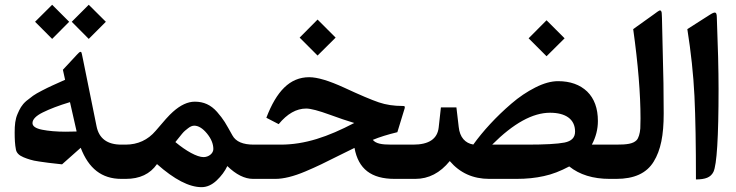

<svg xmlns="http://www.w3.org/2000/svg" viewBox="-20 -750 3087 805"><path d="M280.8 -658.7 352.1 -586.9 423.8 -658.7 352.1 -730ZM127 -658.7 198.7 -586.9 270 -658.7 198.7 -730ZM255.4 -197.8C216.8 -197.8 183.6 -200.7 156.7 -206.1C129.9 -211.4 116.2 -220.7 116.2 -233.9C116.2 -249.5 130.9 -264.6 159.7 -278.8C188.5 -293 226.1 -307.6 273.4 -321.8L301.3 -198.7C281.2 -198.2 265.6 -197.8 255.4 -197.8ZM498.5 0C506.8 0 510.7 -20 510.7 -60.5V-96.2C510.7 -127.9 506.8 -143.6 498.5 -143.6H488.8C429.7 -143.6 395 -169.4 384.8 -220.7L327.6 -502.9C324.2 -521 321.8 -530.8 320.3 -531.7C318.8 -532.2 317.9 -532.7 317.4 -532.7C314.5 -532.7 309.1 -528.3 301.8 -520C299.8 -517.6 298.3 -516.1 296.9 -514.6L243.7 -457.5L252.9 -415.5C230 -405.3 212.4 -397.5 199.7 -391.6C186.5 -385.7 171.9 -378.4 155.8 -370.1C139.6 -361.8 127 -354.5 118.7 -348.6C109.9 -342.3 100.6 -335 90.3 -326.7C70.3 -309.1 63 -293.9 53.7 -272.5C43.9 -250.5 41.5 -226.1 41.5 -194.8C41.5 -167.5 42.5 -144.5 46.9 -122.1C48.3 -115.7 51.3 -109.9 56.6 -104.5C66.4 -93.8 89.4 -85.9 106.9 -80.6C115.7 -77.6 128.4 -75.2 144.5 -72.8C160.6 -70.3 173.3 -68.8 183.1 -67.4C192.9 -65.9 207.5 -64.5 226.6 -62.5C232.9 -62 237.3 -61.5 240.2 -61L318.4 -130.4C351.6 -43.9 406.2 0 488.8 0Z M715.3 -154.3C715.8 -154.8 718.3 -157.7 722.7 -163.6C731.4 -174.8 733.4 -177.2 743.2 -189C752.4 -200.2 758.8 -204.6 768.6 -212.4C777.8 -219.7 786.6 -223.1 794.4 -223.1C811.5 -223.1 829.6 -212.4 847.7 -190.4C865.7 -168.5 874.5 -146.5 874.5 -125C874.5 -106.9 855 -91.3 833.5 -91.3C805.7 -91.3 759.8 -117.2 715.3 -154.3ZM493.7 -143.6C475.6 -143.6 466.8 -124.5 466.8 -86.4V-70.3C466.8 -23.4 475.6 0 493.7 0H507.3C565.9 0 609.4 -20.5 638.2 -62C710.9 2.4 772.9 34.7 825.2 34.7C847.2 34.7 868.2 25.4 888.2 6.8C908.2 -12.2 922.9 -32.2 933.1 -53.7C969.7 -18.1 1005.9 0 1041 0H1052.7C1061 0 1064.9 -20 1064.9 -60.5V-86.4C1064.9 -124.5 1061 -143.6 1052.7 -143.6H1043.9C998.5 -143.6 968.8 -156.2 954.6 -182.1C941.4 -206.1 930.7 -224.6 922.4 -238.3C914.1 -251.5 903.3 -265.6 890.1 -280.8C863.8 -310.5 834 -323.7 796.9 -323.7C767.1 -323.7 736.8 -309.6 705.1 -281.2C689.9 -268.1 666 -241.2 632.8 -201.7C600.1 -163.1 557.6 -143.6 506.3 -143.6Z M1236.3 -592.3 1311.5 -517.1 1387.2 -592.3 1311.5 -668ZM1148.4 -229.5C1184.1 -272.9 1222.7 -294.9 1263.7 -294.9C1282.7 -294.9 1315.9 -286.1 1362.8 -269C1401.4 -254.9 1435.5 -243.2 1465.3 -234.4C1354 -176.3 1259.3 -143.6 1155.8 -143.6H1047.9C1029.8 -143.6 1021 -124.5 1021 -86.4V-70.3C1021 -23.4 1029.8 0 1047.9 0H1134.3C1168.9 0 1210.9 -10.3 1260.3 -31.2C1285.2 -41.5 1307.1 -51.8 1326.7 -61C1345.7 -70.3 1370.1 -82 1399.9 -97.2C1429.2 -111.8 1451.2 -122.6 1466.3 -129.9C1482.4 -41.5 1536.6 0 1634.8 0H1710C1718.3 0 1722.2 -20 1722.2 -60.5V-96.2C1722.2 -127.9 1718.3 -143.6 1710 -143.6H1621.6C1579.1 -143.6 1556.2 -147.9 1543 -163.6C1571.3 -175.3 1605.5 -186 1646 -195.8L1676.8 -296.4C1677.2 -297.9 1677.2 -299.3 1677.2 -300.8C1677.2 -304.2 1676.3 -305.7 1668 -305.7C1631.8 -305.7 1598.6 -310.5 1568.4 -320.8C1538.1 -331.1 1489.3 -351.6 1422.4 -382.8C1359.4 -411.6 1311 -426.3 1276.4 -426.3C1194.8 -426.3 1139.2 -367.2 1096.7 -256.3Z M2196.3 -589.4 2271.5 -514.2 2347.2 -589.4 2271.5 -665ZM2043.5 -143.6C2132.8 -232.9 2213.4 -277.3 2286.1 -277.3C2350.6 -277.3 2391.1 -251 2391.1 -198.2C2391.1 -173.3 2376.5 -158.2 2346.7 -152.3C2316.9 -146.5 2264.6 -143.6 2189.9 -143.6ZM2319.8 -409.7C2291 -409.7 2259.3 -400.9 2224.6 -383.3C2189.9 -365.7 2156.2 -343.3 2124 -315.4C2059.6 -260.3 2004.9 -200.2 1964.4 -144C1930.7 -149.4 1907.7 -174.3 1903.3 -217.3L1893.6 -299.8H1828.6L1819.3 -215.8C1814 -167.5 1778.3 -143.6 1711.9 -143.6H1705.1C1687 -143.6 1678.2 -124.5 1678.2 -86.4V-70.3C1678.2 -23.4 1687 0 1705.1 0H1721.2C1777.3 0 1825.2 -24.9 1865.7 -74.7C1908.2 -24.9 1963.4 0 2031.2 0H2145.5C2187.5 0 2225.6 -3.9 2260.3 -11.7C2294.9 -19 2330.1 -32.7 2366.7 -52.2C2409.7 -17.6 2466.3 0 2536.1 0H2556.2C2564.5 0 2568.4 -20 2568.4 -60.5V-96.2C2568.4 -127.9 2564.5 -143.6 2556.2 -143.6H2461.4C2478.5 -175.3 2486.8 -208.5 2486.8 -242.7C2486.8 -295.9 2471.7 -336.9 2441.9 -366.2C2411.6 -395 2371.1 -409.7 2319.8 -409.7Z M2551.3 -143.6C2533.2 -143.6 2524.4 -124.5 2524.4 -86.4V-70.3C2524.4 -23.4 2533.2 0 2551.3 0H2564C2638.7 0 2690.9 -23.4 2720.7 -72.3C2750.5 -120.6 2762.7 -183.1 2762.7 -274.4C2762.7 -314.5 2762.2 -356.4 2761.7 -400.9C2760.7 -445.3 2759.8 -494.1 2758.3 -548.3C2756.8 -602.1 2755.9 -644 2755.4 -674.3C2755.4 -683.6 2754.4 -689 2754.4 -694.8C2754.4 -701.2 2750.5 -706.5 2748.5 -706.1C2745.1 -705.6 2746.6 -707.5 2741.7 -704.1C2739.3 -702.6 2737.3 -701.2 2736.3 -700.7C2734.4 -699.2 2724.6 -692.4 2722.2 -690.4L2634.8 -627.9C2655.3 -481.4 2665.5 -356.4 2665.5 -252.9C2665.5 -235.8 2665 -221.7 2664.6 -211.4C2663.1 -190.4 2657.2 -170.4 2648.9 -162.1C2633.8 -147 2609.4 -143.6 2562 -143.6Z M2861.8 -627.9C2877 -531.7 2887.2 -438.5 2891.6 -347.7C2896 -256.3 2897.9 -139.6 2897.9 2.4C2937.5 2 2959.5 -5.9 2971.2 -29.3C2985.4 -58.6 2992.7 -174.8 2992.7 -377.4C2992.7 -455.6 2990.2 -555.7 2985.4 -677.7C2984.9 -701.7 2978.5 -702.6 2953.6 -686.5Z"/></svg>

Font: Sahel SemiBold
Style: Bold
Weight: 600
Foundry: Saber Rastikerdar (saber.rastikerdar@gmail.com)
Version: Version 3.4.0